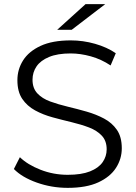

<svg xmlns="http://www.w3.org/2000/svg" viewBox="-20 -901 655 927"><path d="M307 6Q229 6 157.5 -19.5Q86 -45 47 -85L76 -142Q113 -106 175.5 -81.5Q238 -57 307 -57Q373 -57 414.5 -73.5Q456 -90 475.5 -118Q495 -146 495 -180Q495 -221 471.5 -246Q448 -271 410 -285.5Q372 -300 326 -311Q280 -322 234 -334.5Q188 -347 149.5 -368Q111 -389 87.5 -423.5Q64 -458 64 -514Q64 -566 91.5 -609.5Q119 -653 176 -679.5Q233 -706 322 -706Q381 -706 439 -689.5Q497 -673 539 -644L514 -585Q469 -615 418.5 -629Q368 -643 321 -643Q258 -643 217 -626Q176 -609 156.5 -580.5Q137 -552 137 -516Q137 -475 160.5 -450Q184 -425 222.5 -411Q261 -397 307 -386Q353 -375 398.5 -362Q444 -349 482.5 -328.5Q521 -308 544.5 -274Q568 -240 568 -185Q568 -134 540 -90.5Q512 -47 454.5 -20.5Q397 6 307 6ZM256 -757 393 -881H488L326 -757Z"/></svg>

Font: Modern
Style: Small
Weight: 400
Designer: Julieta Ulanovsky
Foundry: Julieta Ulanovsky
Version: Version 8.000